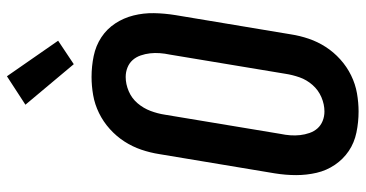

<svg xmlns="http://www.w3.org/2000/svg" viewBox="-264 -756 1029 540"><g transform="rotate(-90 250.0 -486.5)"><path d="M206 8Q176 8 147 2Q118 -4 95 -19.5Q72 -35 56 -58.5Q40 -82 33.5 -110Q27 -138 27 -167.5Q27 -197 32 -228L86 -552Q90 -578 98.5 -603Q107 -628 121.5 -650.5Q136 -673 156.5 -691.5Q177 -710 201.5 -722Q226 -734 252 -738.5Q278 -743 303 -743Q333 -743 362 -737Q391 -731 414.5 -715.5Q438 -700 453.5 -676.5Q469 -653 476 -625Q483 -597 482.5 -567.5Q482 -538 477 -507L423 -183Q419 -157 410.5 -132Q402 -107 387.5 -84.5Q373 -62 352.5 -43.5Q332 -25 307.5 -13Q283 -1 257 3.5Q231 8 206 8ZM206 -88Q226 -88 246 -96.5Q266 -105 280.5 -121.5Q295 -138 302 -158Q309 -178 312 -198L366 -523Q369 -537 370 -551Q371 -565 369.5 -578.5Q368 -592 363.5 -605Q359 -618 350.5 -627.5Q342 -637 329.5 -642Q317 -647 303 -647Q283 -647 263 -638.5Q243 -630 229 -613.5Q215 -597 207.5 -577Q200 -557 197 -537L143 -212Q140 -198 139 -184Q138 -170 139.5 -156.5Q141 -143 145.5 -130Q150 -117 158.5 -107.5Q167 -98 179.5 -93Q192 -88 206 -88ZM339 -793 225 -929 305 -981 405 -837Z"/></g></svg>

Font: Iosevka Term Curly Oblique
Style: Bold
Weight: 700
Italic angle: -9°
Designer: Belleve Invis
Foundry: Belleve Invis
Version: Version 32.3.0